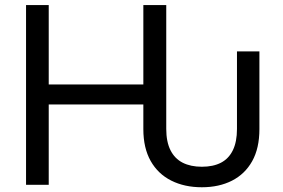

<svg xmlns="http://www.w3.org/2000/svg" viewBox="-20 -748 1144 777"><path d="M796.9 9.8Q726.6 9.8 673.1 -17.1Q619.6 -43.9 589.8 -96.4Q560.1 -148.9 560.1 -225.6V-325.2H177.2V0H85.4V-727.5H177.2V-406.2H560.1V-727.5H652.8V-226.1Q652.8 -174.3 669.9 -140.1Q687 -106 719.2 -89.6Q751.5 -73.2 796.9 -73.2Q842.8 -73.2 874.3 -89.6Q905.8 -106 922.4 -140.1Q939 -174.3 939 -226.1V-540H1029.8V-225.6Q1029.8 -147.9 1000.5 -95.7Q971.2 -43.5 918.7 -16.8Q866.2 9.8 796.9 9.8Z"/></svg>

Font: Inter 17pt
Style: Regular
Weight: 400
Version: Version 4.001;git-66647c0bb